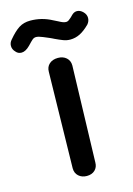

<svg xmlns="http://www.w3.org/2000/svg" viewBox="-114 -743 553 796"><g transform="rotate(-15 162.5 -344.5)"><path d="M109 -49 117 -461Q117 -482 131 -494.5Q145 -507 168 -507Q190 -507 204 -494.5Q218 -482 218 -461L206 -48Q206 -28 193 -15.5Q180 -3 158 -3Q137 -3 123 -15.5Q109 -28 109 -49ZM-7 -605Q-7 -619 3 -630Q28 -660 48.5 -673Q69 -686 97 -686Q146 -686 189 -663Q196 -660 208 -653.5Q220 -647 227 -644.5Q234 -642 240 -642Q248 -642 255 -648.5Q262 -655 264 -656Q273 -666 279.5 -670Q286 -674 294 -674Q308 -674 320 -662Q332 -650 332 -635Q332 -621 322 -609Q300 -587 280 -577Q260 -567 238 -567Q223 -567 208.5 -572.5Q194 -578 175 -587Q171 -589 166 -591.5Q161 -594 156 -596Q149 -599 131 -606.5Q113 -614 103 -614Q94 -614 87 -608Q80 -602 65 -586Q46 -567 29 -567Q14 -567 5 -578Q-7 -590 -7 -605Z"/></g></svg>

Font: Mali Medium
Style: Regular
Weight: 500
Version: Version 1.000; ttfautohint (v1.6)